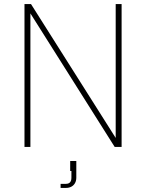

<svg xmlns="http://www.w3.org/2000/svg" viewBox="-20 -720 716 941"><path d="M100 0V-700H132L554 -33L547 -30V-700H576V0H542L121 -667L129 -669V0ZM277 201V181H303Q330 181 330 151V118H324V69H354V151Q354 166 347.5 177.5Q341 189 329.5 195Q318 201 303 201Z"/></svg>

Font: SUSE Thin
Style: Regular
Weight: 250
Designer: Rene Bieder
Foundry: SUSE
Version: Version 1.000